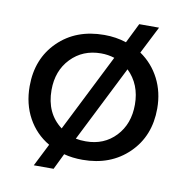

<svg xmlns="http://www.w3.org/2000/svg" viewBox="-77 -675 810 830"><g transform="rotate(10 328.0 -260.0)"><path d="M425 -513 468 -600H555L494 -480Q548 -443 578 -384.5Q608 -326 608 -254Q608 -133 529.5 -56.5Q451 20 328 20Q283 20 246 10L212 80H125L175 -19Q115 -54 81.5 -115Q48 -176 48 -254Q48 -375 126 -451.5Q204 -528 328 -528Q380 -528 425 -513ZM144 -254Q144 -152 216 -98L387 -438Q359 -447 328 -447Q248 -447 196 -393Q144 -339 144 -254ZM510 -254Q510 -343 452 -399L284 -65Q303 -61 328 -61Q408 -61 459 -115Q510 -169 510 -254Z"/></g></svg>

Font: Metropolitano Medium
Style: Regular
Weight: 500
Designer: Fonts by Alex Slobzheninov & Chris M. Simpson / Changes by Cristiano Sobral
Foundry: Fonts by Alex Slobzheninov & Chris M. Simpson / Changes by Cristiano Sobral
Version: Version 1.00;August 30, 2020;FontCreator 13.0.0.2681 64-bit